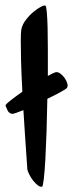

<svg xmlns="http://www.w3.org/2000/svg" viewBox="-42 -699 271 713"><path d="M206.1 -372.1Q203.1 -368.2 182.6 -356.9Q162.1 -345.7 133.8 -332Q132.8 -270.5 130.9 -211.9Q128.9 -153.3 126.5 -107.9Q124 -62.5 120.6 -34.2Q117.2 -5.9 114.3 -5.9Q107.4 -3.9 98.6 -10.7Q89.8 -17.6 81.5 -27.8Q73.2 -38.1 67.4 -49.8Q61.5 -61.5 59.6 -69.3Q54.7 -135.7 51.3 -190.4Q47.9 -245.1 44.9 -290Q28.3 -283.2 16.6 -279.3Q4.9 -275.4 2 -276.4Q-8.8 -278.3 -14.2 -289.6Q-19.5 -300.8 -21.5 -306.6Q-22.5 -310.5 -3.9 -325.2Q14.6 -339.8 41 -358.4Q37.1 -432.6 36.1 -477.5Q35.2 -522.5 35.2 -547.9Q35.2 -577.1 37.1 -588.9Q40 -606.4 53.2 -624Q66.4 -641.6 81.5 -654.3Q96.7 -667 109.9 -673.8Q123 -680.7 127 -677.7Q129.9 -675.8 131.8 -653.8Q133.8 -631.8 134.8 -596.2Q135.7 -560.5 135.7 -514.2Q135.7 -467.8 135.7 -417Q156.2 -428.7 164.1 -430.7Q172.9 -432.6 182.1 -425.8Q191.4 -418.9 198.2 -409.2Q205.1 -399.4 208 -388.7Q210.9 -377.9 206.1 -372.1Z"/></svg>

Font: Jolly Lodger
Style: Regular
Weight: 400
Designer: Stuart Sandler
Foundry: Font Diner, Inc
Version: Version 1.000